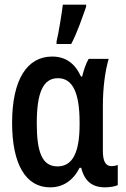

<svg xmlns="http://www.w3.org/2000/svg" viewBox="-20 -795 540 825"><path d="M223 -617V-606H286C312 -655 333 -718 350 -766V-775H250C247 -748 231 -646 223 -617ZM195 10C251 10 294 -19 322 -74H329C343 -16 377 10 431 10C455 10 479 5 486 0V-86C478 -83 468 -81 460 -81C434 -81 422 -101 422 -147V-341C422 -418 432 -492 447 -542H361C350 -524 340 -495 333 -466H328C302 -523 262 -552 204 -552C97 -552 32 -454 32 -267C32 -89 91 10 195 10ZM227 -80C161 -80 138 -141 138 -265C138 -397 165 -459 229 -459C292 -459 322 -397 322 -269V-260C322 -140 292 -80 227 -80Z"/></svg>

Font: Noto Sans Mono ExtraCondensed SemiBold
Style: Regular
Weight: 600
Width: 2
Designer: Monotype Design Team
Foundry: Monotype Imaging Inc.
Version: Version 2.014